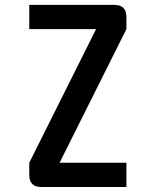

<svg xmlns="http://www.w3.org/2000/svg" viewBox="-20 -752 626 772"><path d="M97.7 -732.4H439.5Q488.3 -732.4 488.3 -683.6V-634.8L219.7 -97.7H488.3V0H146.5Q97.7 0 97.7 -48.8V-97.7L366.2 -634.8H97.7Z"/></svg>

Font: BabelStone Zanabazar
Style: Regular
Weight: 400
Designer: Andrew West
Foundry: Andrew West
Version: Version 10.002;August 6, 2021